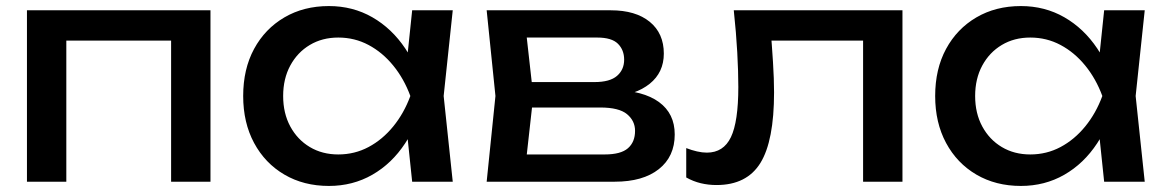

<svg xmlns="http://www.w3.org/2000/svg" viewBox="-20 -600 3856 634"><path d="M675 -566V0H545V-525L605 -466H139L199 -525V0H69V-566Z M1341 0 1319 -210 1345 -283 1319 -355 1341 -566H1475L1445 -283L1475 0ZM1381 -283Q1362 -194 1318 -127Q1274 -60 1209.5 -23Q1145 14 1066 14Q983 14 919 -23.5Q855 -61 819 -128Q783 -195 783 -283Q783 -372 819 -438.5Q855 -505 919 -542.5Q983 -580 1066 -580Q1145 -580 1209.5 -543Q1274 -506 1318.5 -439.5Q1363 -373 1381 -283ZM915 -283Q915 -226 938.5 -182.5Q962 -139 1003 -114.5Q1044 -90 1097 -90Q1151 -90 1197 -114.5Q1243 -139 1278.5 -182.5Q1314 -226 1335 -283Q1314 -340 1278.5 -383.5Q1243 -427 1197 -451.5Q1151 -476 1097 -476Q1044 -476 1003 -451.5Q962 -427 938.5 -383.5Q915 -340 915 -283Z M1587 0 1616 -283 1587 -566H1997Q2079 -566 2125.5 -528Q2172 -490 2172 -423Q2172 -361 2125.5 -323.5Q2079 -286 1996 -279L2006 -303Q2104 -301 2156 -263Q2208 -225 2208 -156Q2208 -83 2155.5 -41.5Q2103 0 2010 0ZM1713 -32 1663 -90H1977Q2030 -90 2053.5 -110.5Q2077 -131 2077 -168Q2077 -201 2050.5 -223Q2024 -245 1962 -245H1691V-329H1943Q1994 -329 2017.5 -349.5Q2041 -370 2041 -403Q2041 -435 2020.5 -455.5Q2000 -476 1952 -476H1664L1713 -533L1741 -283Z M2403 -566H2960V0H2830V-526L2890 -466H2468L2524 -512Q2529 -450 2532.5 -394.5Q2536 -339 2536 -295Q2536 -135 2491 -62Q2446 11 2346 11Q2319 11 2294 5Q2269 -1 2246 -14V-111Q2264 -104 2281.5 -100Q2299 -96 2314 -96Q2369 -96 2393.5 -147Q2418 -198 2418 -313Q2418 -363 2414.5 -427Q2411 -491 2403 -566Z M3626 0 3604 -210 3630 -283 3604 -355 3626 -566H3760L3730 -283L3760 0ZM3666 -283Q3647 -194 3603 -127Q3559 -60 3494.5 -23Q3430 14 3351 14Q3268 14 3204 -23.5Q3140 -61 3104 -128Q3068 -195 3068 -283Q3068 -372 3104 -438.5Q3140 -505 3204 -542.5Q3268 -580 3351 -580Q3430 -580 3494.5 -543Q3559 -506 3603.5 -439.5Q3648 -373 3666 -283ZM3200 -283Q3200 -226 3223.5 -182.5Q3247 -139 3288 -114.5Q3329 -90 3382 -90Q3436 -90 3482 -114.5Q3528 -139 3563.5 -182.5Q3599 -226 3620 -283Q3599 -340 3563.5 -383.5Q3528 -427 3482 -451.5Q3436 -476 3382 -476Q3329 -476 3288 -451.5Q3247 -427 3223.5 -383.5Q3200 -340 3200 -283Z"/></svg>

Font: Unbounded
Style: Regular
Weight: 400
Designer: Luke Prowse, Jean-Baptiste Morizot, Fátima Lázaro, Florian Runge
Foundry: NaN
Version: Version 1.701;gftools[0.9.28.dev5+ged2979d]